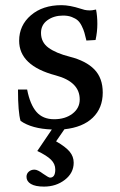

<svg xmlns="http://www.w3.org/2000/svg" viewBox="-20 -481 454 729"><path d="M147 227.5Q114.3 227.5 97.4 217.5Q80.6 207.5 80.6 190.4Q80.6 178.2 89.4 170.7Q98.1 163.1 110.8 163.1Q123 163.1 143.6 178.7Q164.6 193.4 169.9 193.4Q189.9 193.4 189.9 162.6Q189.9 141.6 173.8 125.5Q157.7 109.4 121.6 92.3L176.8 10.7Q100.6 7.8 58.1 -22Q48.3 -54.7 48.3 -141.1H83Q94.2 -84 118.4 -56.2Q142.6 -28.3 185.5 -28.3Q227.5 -28.3 255.1 -49.3Q282.7 -70.3 282.7 -103.5Q282.7 -170.4 191.4 -194.8Q52.7 -231.4 52.7 -326.2Q52.7 -384.8 97.4 -423.1Q142.1 -461.4 213.4 -461.4Q244.6 -461.4 286.6 -447.8Q315.4 -437 344.7 -444.8Q349.6 -419.9 349.6 -390.1Q349.6 -359.9 342.8 -329.1L308.1 -327.1Q303.7 -345.7 300.5 -356.9Q297.4 -368.2 290.5 -382.1Q283.7 -396 275.1 -403.6Q266.6 -411.1 252.4 -416.5Q238.3 -421.9 219.7 -421.9Q184.6 -421.9 160.2 -404.3Q135.7 -386.7 135.7 -356Q135.7 -320.3 164.3 -299.6Q192.9 -278.8 245.1 -265.6Q306.6 -250 338.4 -217.3Q370.1 -184.6 370.1 -129.4Q370.1 -70.8 332.3 -34.2Q294.4 2.4 224.6 9.8L192.9 55.7Q229 76.2 244.4 94.7Q259.8 113.3 259.8 136.7Q259.8 175.8 226.3 201.7Q192.9 227.5 147 227.5Z"/></svg>

Font: Elstob 8pt Medium
Style: Regular
Weight: 500
Designer: Peter S. Baker
Version: Version 1.015